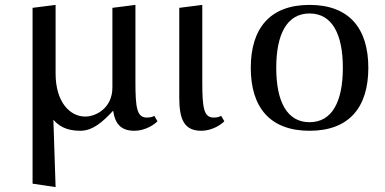

<svg xmlns="http://www.w3.org/2000/svg" viewBox="-20 -522 1572 784"><path d="M113 -490V228L207 242L198 -33C219 -9 249 12 308 12C360 12 401 -26 442 -70C450 -16 474 12 529 12C574 12 613 -15 623 -27L610 -49C602 -44 592 -42 579 -42C539 -42 533 -83 533 -186V-502L439 -490V-165C439 -80 371 -46 328 -46C267 -46 207 -103 207 -222V-502Z M712 -124C712 -36 731 12 802 12C847 12 886 -15 896 -27L883 -49C875 -44 865 -42 852 -42C812 -42 806 -83 806 -186V-502L712 -490Z M1004 -245C1004 -83 1083 12 1244 12C1405 12 1484 -83 1484 -245C1484 -407 1405 -502 1244 -502C1083 -502 1004 -407 1004 -245ZM1108 -245C1108 -383 1152 -467 1244 -467C1336 -467 1380 -383 1380 -245C1380 -107 1336 -23 1244 -23C1152 -23 1108 -107 1108 -245Z"/></svg>

Font: Lingua Franca
Style: Regular
Weight: 400
Version: Version 1.19